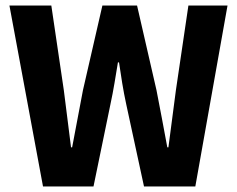

<svg xmlns="http://www.w3.org/2000/svg" viewBox="-20 -672 853 692"><path d="M135 0H317L378 -296C389 -346 397 -399 405 -447H409C416 -399 424 -346 435 -296L499 0H684L800 -652H659L614 -347C605 -280 596 -211 587 -141H583C570 -211 557 -281 544 -347L474 -652H349L279 -347C266 -279 253 -210 240 -141H236C228 -210 218 -279 210 -347L165 -652H14Z"/></svg>

Font: Giro Sans Regular
Style: Bold
Weight: 700
Designer: Paul D. Hunt
Foundry: Adobe Systems Incorporated
Version: Version 1.000;PS 1.0;hotconv 1.0.88;makeotf.lib2.5.647800